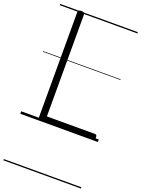

<svg xmlns="http://www.w3.org/2000/svg" viewBox="-223 -984 1071 1454"><g transform="rotate(20 312.5 -257.5)"><path d="M169 0Q142 0 142 -23V-871Q142 -881 148.5 -885.5Q155 -890 169 -890Q184 -890 190 -885.5Q196 -881 196 -871V-50H584Q592 -50 596 -44.5Q600 -39 600 -25Q600 -11 596 -5.5Q592 0 584 0ZM0 365H625V375H0ZM0 -20H625V0H0ZM0 -505H625V-500H0ZM0 -885H625V-875H0Z"/></g></svg>

Font: Playwrite GB J Guides
Style: Regular
Weight: 400
Designer: Veronika Burian, José Scaglione
Foundry: TypeTogether
Version: Version 1.003